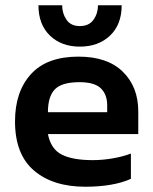

<svg xmlns="http://www.w3.org/2000/svg" viewBox="-20 -699 582 729"><path d="M283 -522Q213 -522 169.5 -564Q126 -606 126 -679H216Q216 -648 232.5 -624Q249 -600 283 -600Q318 -600 335 -624Q352 -648 352 -679H442Q442 -606 398 -564Q354 -522 283 -522ZM304 10Q181 10 109 -51.5Q37 -113 37 -238Q37 -351 97.5 -417.5Q158 -484 278 -484Q388 -484 446.5 -426.5Q505 -369 505 -276V-190H162Q173 -133 214.5 -112Q256 -91 332 -91Q370 -91 409.5 -98Q449 -105 477 -116V-20Q444 -5 400 2.5Q356 10 304 10ZM162 -273H387V-299Q387 -340 363 -363.5Q339 -387 282 -387Q215 -387 188.5 -360Q162 -333 162 -273Z"/></svg>

Font: Kanit Medium
Style: Regular
Weight: 500
Designer: Katatrad Team
Foundry: CadsonDemak
Version: Version 2.000; ttfautohint (v1.8.3)